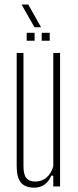

<svg xmlns="http://www.w3.org/2000/svg" viewBox="-20 -838 349 863"><path d="M134 5.5Q93.5 5.5 74.2 -17.2Q55 -40 55 -92V-600H85.5V-91Q85.5 -54 98.2 -38Q111 -22 139 -22Q167.5 -22 188.8 -39.8Q210 -57.5 219.5 -90.5V-600H250V0H219.5V-48.5H210.5Q200 -22.5 180.2 -8.5Q160.5 5.5 134 5.5ZM167.5 -655V-690.5H203.5V-655ZM100 -655V-690.5H135.5V-655ZM135 -715.5 77 -817.5H107L164.5 -715.5Z"/></svg>

Font: Big Shoulders Display Thin ExtraLight
Style: Regular
Weight: 250
Version: Version 2.002